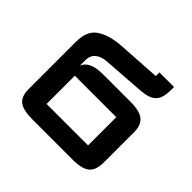

<svg xmlns="http://www.w3.org/2000/svg" viewBox="-156 -836 1025 1025"><g transform="rotate(45 356.5 -323.5)"><path d="M507 -652H617V-629.5Q617 -599 611 -577.5Q605 -556 591.5 -542.2Q578 -528.5 556.5 -521.5Q535 -514.5 504 -512L267 -495Q226 -492 203.5 -472.5Q181 -453 181 -417V-377Q191.5 -404.5 221.2 -418.2Q251 -432 301 -432H509Q577.5 -432 607.2 -408.2Q637 -384.5 637 -330V-102Q637 -44 608 -19.5Q579 5 509 5H204Q134.5 5 105.2 -17.8Q76 -40.5 76 -95V-452Q76 -537 127.2 -570Q178.5 -603 258.5 -608.5L507 -624.5Q507 -624.5 507 -624.5Q507 -624.5 507 -624.5ZM200 -107H513Q513 -107 513 -107Q513 -107 513 -107V-320Q513 -320 513 -320Q513 -320 513 -320H200Q200 -320 200 -320Q200 -320 200 -320V-107Q200 -107 200 -107Q200 -107 200 -107Z"/></g></svg>

Font: Science Gothic
Style: Regular
Weight: 400
Designer: Thomas Phinney, Vassil Kateliev, Brandon Buerkle
Foundry: Font Detective LLC
Version: Version 1.018